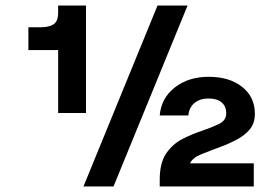

<svg xmlns="http://www.w3.org/2000/svg" viewBox="-20 -670 973 690"><path d="M189 -650H289V-264H189V-490H82V-572H126Q157 -572 173 -583Q189 -594 189 -625ZM546 -650H654L388 0H280ZM663 -83H892V0H554V-24Q554 -85 577.5 -119Q601 -153 636.5 -171Q672 -189 706 -200Q741 -212 767 -224.5Q793 -237 793 -263Q793 -288 776.5 -302Q760 -316 730 -316Q698 -316 678.5 -299.5Q659 -283 657 -255H554Q559 -317 608 -355.5Q657 -394 730 -394Q805 -394 850.5 -357.5Q896 -321 896 -261Q896 -227 877.5 -205Q859 -183 830.5 -168Q802 -153 772 -142Q734 -128 703 -115.5Q672 -103 663 -83Z"/></svg>

Font: Overused Grotesk SemiBold
Style: Italic
Weight: 600
Italic angle: -10°
Version: Version 0.003